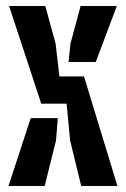

<svg xmlns="http://www.w3.org/2000/svg" viewBox="-20 -620 420 640"><path d="M250.7 0 213.7 -151.8 202 -274.4H117.5L10.3 -600H131L165.5 -474.2L177.9 -365.3H260L371.4 0ZM8.3 0 82.4 -226.2H172.7L166.7 -151.8L129 0ZM208.6 -413.3 214.8 -474.2 248.7 -600H369.4L299.2 -413.3Z"/></svg>

Font: Big Shoulders Stencil Display SC Thin
Style: Regular
Weight: 100
Designer: Patric King
Foundry: XO Type Co
Version: Version 2.001